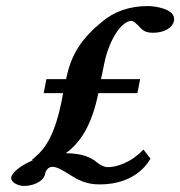

<svg xmlns="http://www.w3.org/2000/svg" viewBox="-20 -596 594 633"><path d="M304 -288V-289H433L442 -335H313L324 -388C340.2 -466 381 -527 413 -527C421 -527 431 -517 441 -506C450 -497 458 -488 485 -488C520 -488 549 -503 554 -529V-534C554 -566 494 -576 467 -576C407 -576 356 -558 316 -524C249 -469 215 -417 199 -340L198 -335H133L124 -289H188L184 -267C171 -202 150 -125 101 -83C90 -73 85 -68 84 -68H89C53 -52 21 -31 17 -11V-8C17 4 37 17 60 17C85 17 123 5 129 -23C130 -32 138 -46 153 -46C169 -46 189 -33 210 -20C235 -4 263 12 308 12C392 12 448 -24 476 -73L453 -103C407 -55 358 -45 337 -45C321 -45 309 -53 295 -64H296C278 -76 256 -90 197 -91C243 -124 282 -180 304 -288Z"/></svg>

Font: Linux Libertine O
Style: Bold Italic
Weight: 700
Italic angle: -11.5°
Designer: Philipp H. Poll
Foundry: Philipp H. Poll
Version: Version 4.1.0